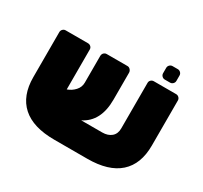

<svg xmlns="http://www.w3.org/2000/svg" viewBox="-146 -901 1174 1111"><g transform="rotate(30 441.0 -345.5)"><path d="M773 -674V-638Q773 -627 765 -619Q757 -611 746 -611H711Q700 -611 692 -619Q684 -627 684 -638V-674Q684 -685 692 -693Q700 -701 711 -701H746Q757 -701 765 -693Q773 -685 773 -674ZM248 -545V-278Q277 -288 298 -311Q319 -334 319 -364V-542Q319 -555 327 -563Q335 -571 346 -571H485Q496 -571 504 -562Q512 -553 512 -542V-362Q512 -216 410 -165H550Q588 -165 611 -184.5Q634 -204 634 -240V-545Q634 -556 642 -563.5Q650 -571 661 -571H810Q821 -571 829 -563Q837 -555 837 -544V-243Q837 -119 765 -54.5Q693 10 551 10H331Q189 10 117 -54.5Q45 -119 45 -243V-544Q45 -555 53 -563Q61 -571 72 -571H221Q232 -571 240 -563.5Q248 -556 248 -545Z"/></g></svg>

Font: Rubik One
Style: Regular
Weight: 400
Designer: Hubert and Fischer with Elvire Volk Leonovitch
Foundry: Hubert and Fischer with Elvire Volk Leonovitch
Version: Version 1.001